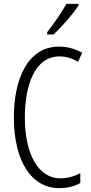

<svg xmlns="http://www.w3.org/2000/svg" viewBox="-20 -1060 471 997"><path d="M388 -1032V-1040H325C297 -991 266 -946 225 -893V-881H258C298 -918 359 -986 388 -1032ZM289 -767C321 -767 354 -758 385 -739L407 -786C369 -807 330 -818 287 -818C123 -818 52 -648 52 -451C52 -222 144 -83 288 -83C330 -83 369 -93 397 -110V-161C371 -147 336 -134 293 -134C180 -134 109 -258 109 -450C109 -614 159 -767 289 -767Z"/></svg>

Font: Noto Sans Kannada UI ExtraCondensed Light
Style: Regular
Weight: 300
Width: 2
Designer: Jelle Bosma - Monotype Design Team
Foundry: Monotype Imaging Inc.
Version: Version 2.005